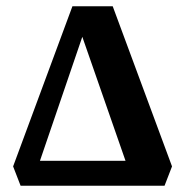

<svg xmlns="http://www.w3.org/2000/svg" viewBox="-20 -595 593 615"><path d="M46 0 22 -62 212 -575H341L531 -62L507 0ZM108 -80H382L228 -522H259Z"/></svg>

Font: Rasa
Style: Regular
Weight: 400
Designer: Anna Giedrys (Yrsa+Rasa design), David Brezina (Yrsa art-direction, Rasa art-direction, design)
Foundry: Rosetta Type Foundry
Version: Version 2.004